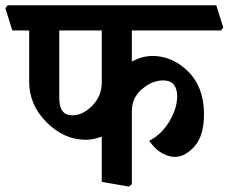

<svg xmlns="http://www.w3.org/2000/svg" viewBox="-46 -669 853 717"><path d="M334 -555.2H175.3V-302.7Q175.3 -271 187.3 -254.6Q199.2 -238.3 224.1 -238.3Q263.2 -238.3 298.6 -274.4Q334 -310.5 334 -361.3ZM761.7 -649.4 787.6 -566.4 779.3 -555.2H446.3V-439Q467.3 -450.2 485.8 -455.1Q504.4 -460 523.9 -460Q598.1 -460 657 -401.6Q715.8 -343.3 715.8 -242.2Q715.8 -162.6 680.7 -122.8Q645.5 -83 606.9 -83Q584.5 -83 558.8 -97.2Q533.2 -111.3 511.2 -143.1Q558.6 -168 587.2 -216.8Q615.7 -265.6 615.7 -309.6Q615.7 -336.4 603.3 -352.5Q590.8 -368.7 563 -368.7Q522.5 -368.7 484.4 -336.4Q446.3 -304.2 446.3 -252.9V19L435.5 27.8L334 10.3V-158.7Q315.4 -152.3 301.8 -149.7Q288.1 -147 274.4 -147Q193.8 -147 128.4 -211.9Q63 -276.9 63 -363.8V-555.2H0L-25.9 -638.2L-17.6 -649.4Z"/></svg>

Font: Sitara
Style: Bold
Weight: 700
Designer: Neelakash Kshetrimayum
Foundry: Neelakash Kshetrimayum
Version: Version 1.000;PS Version 1.000;PS 1.0;hotconv 1.;hotconv 1.0